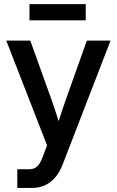

<svg xmlns="http://www.w3.org/2000/svg" viewBox="-20 -714 570 938"><path d="M64.5 204.1H135.3C206.5 204.1 257.3 165 286.6 88.4L520 -515.6H404.3L305.2 -237.3C291.5 -199.2 278.8 -160.6 266.6 -122.1C254.4 -160.6 241.7 -199.2 228 -237.3L127.9 -515.6H10.7L210 -3.4L188 54.2C172.4 95.7 154.8 112.8 122.1 112.8H64.5ZM398.9 -693.8H124V-614.7H398.9Z"/></svg>

Font: Raveo Display Display Medium
Style: Regular
Weight: 500
Designer: Jakub Foglar, Rasmus Andersson (Inter)
Foundry: Jakubfoglar.com
Version: Version 1.100;Glyphs 3.2.3 (3260)